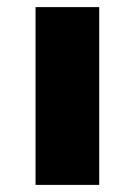

<svg xmlns="http://www.w3.org/2000/svg" viewBox="-20 -520 379 540"><path d="M80 0V-500H259V0Z"/></svg>

Font: Panamera Black
Style: Regular
Weight: 900
Designer: Bastien Sozeau
Foundry: NBR — Bastien Sozeau
Version: Version 3.002; ttfautohint (v1.8.4.7-5d5b);gftools[0.9.33]